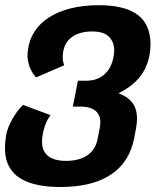

<svg xmlns="http://www.w3.org/2000/svg" viewBox="-26 -541 648 757"><path d="M212.4 196.3C379.9 196.3 479.5 129.9 503.4 2L510.3 -34.7C512.7 -48.3 514.2 -60.5 514.2 -73.7C514.2 -110.4 502.4 -150.4 441.4 -173.3C475.6 -190.4 502.9 -210.9 522.9 -234.9C563 -282.7 567.4 -339.4 567.4 -366.2C567.4 -469.2 502.4 -520.5 362.8 -520.5C203.1 -520.5 96.2 -453.1 84 -342.3C83 -334 82.5 -323.2 82.5 -319.3C82.5 -315.4 83 -300.3 89.4 -281.7C95.2 -264.2 103.5 -250 116.2 -235.8L227.1 -283.7C223.1 -294.4 222.2 -300.8 221.7 -305.7C221.2 -310.5 221.2 -314 221.2 -314.9C221.2 -322.8 222.2 -332 224.1 -342.3C234.4 -392.1 278.3 -417 337.4 -417C372.6 -417 394 -408.2 408.2 -391.1C422.4 -373.5 424.3 -354 424.3 -341.8C424.3 -333.5 423.3 -324.7 421.4 -315.4C414.6 -281.7 400.9 -259.8 381.8 -244.6C362.8 -229.5 340.8 -222.7 312 -222.7H281.2L261.2 -120.6H292C349.1 -120.6 369.6 -93.3 369.6 -59.6C369.6 -52.2 368.7 -44.4 367.2 -36.1L358.4 8.8C347.2 65.9 299.8 93.3 234.9 93.3C161.6 93.3 139.6 58.6 139.6 17.1C139.6 8.3 140.6 -2 142.6 -12.2C147 -36.1 155.3 -63.5 173.3 -86.9L64.9 -127.4C45.9 -109.4 32.7 -89.8 21 -68.4C8.8 -45.9 2.9 -30.8 -1 -10.7C-4.4 6.8 -6.3 26.4 -6.3 43.5C-6.3 129.4 43.9 196.3 212.4 196.3Z"/></svg>

Font: Hack
Style: Bold Oblique
Weight: 700
Italic angle: -12°
Monospace: yes
Designer: Christopher Simpkins
Foundry: Christopher Simpkins
Version: Version 2.010